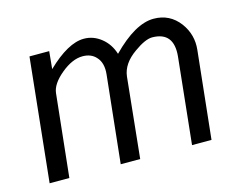

<svg xmlns="http://www.w3.org/2000/svg" viewBox="-78 -628 930 744"><g transform="rotate(-15 387.5 -256.0)"><path d="M607.4 0 643.6 -345.7Q653.3 -442.4 566.4 -443.4Q538.1 -443.4 493.2 -411.1Q438.5 -373 432.6 -322.3L399.4 0H321.3L358.4 -350.6Q363.3 -396.5 339.8 -420.9Q320.3 -442.4 286.1 -442.4Q245.1 -442.4 199.7 -404.8Q154.3 -367.2 150.4 -331.1L115.2 0H36.1L87.9 -495.1H167L160.2 -424.8Q245.1 -506.8 308.6 -506.8Q346.7 -506.8 377.9 -481.9Q409.2 -457 421.9 -416Q515.6 -511.7 589.8 -511.7Q654.3 -511.7 693.4 -460Q729.5 -411.1 722.7 -350.6L685.5 0Z"/></g></svg>

Font: Puritan
Style: Italic
Weight: 400
Version: 2.0a